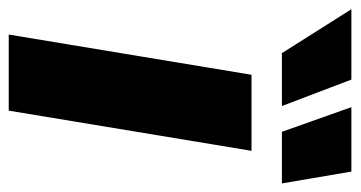

<svg xmlns="http://www.w3.org/2000/svg" viewBox="-254 -598 806 429"><g transform="rotate(90 148.5 -383.0)"><path d="M10.7 0 100.6 -542.5H270.5L180.7 0ZM228 -610.4 172.9 -765.6H316.9L343.3 -610.4ZM52.2 -610.4 -45.9 -765.6H111.3L170.4 -610.4Z"/></g></svg>

Font: Inter 16pt ExtraBold
Style: Italic
Weight: 800
Italic angle: -9.3988°
Version: Version 4.001;git-66647c0bb